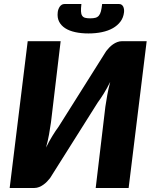

<svg xmlns="http://www.w3.org/2000/svg" viewBox="-20 -933 762 953"><path d="M28 0ZM507.5 -680Q514 -688.5 522.5 -697.2Q531 -706 541 -713Q551 -720 562.2 -724.2Q573.5 -728.5 585 -728.5H708L618.5 0H455L503 -403.5Q507 -431 512.5 -461.5Q518 -492 527 -526.5Q512 -496 495.8 -469.8Q479.5 -443.5 465 -424L228.5 -49Q222 -40.5 213.5 -31.8Q205 -23 195 -16Q185 -9 173.8 -4.5Q162.5 0 151 0H28L117.5 -728.5H281L233 -325.5Q229 -297.5 223.5 -266.2Q218 -235 208.5 -200.5Q223.5 -231.5 240 -258.2Q256.5 -285 271 -304.5ZM427.5 -842Q443.5 -842 453.8 -844.8Q464 -847.5 470.8 -855.5Q477.5 -863.5 481 -877.2Q484.5 -891 487 -913H571.5Q579 -913 584 -909.2Q589 -905.5 591.8 -899.8Q594.5 -894 595.5 -886.5Q596.5 -879 595.5 -871.5Q592.5 -845.5 578 -826Q563.5 -806.5 540.2 -793.2Q517 -780 486 -773.5Q455 -767 419 -767Q383 -767 353.2 -773.5Q323.5 -780 303.2 -793.2Q283 -806.5 273.2 -826Q263.5 -845.5 266.5 -871.5Q267 -879 269.8 -886.5Q272.5 -894 276.5 -899.8Q280.5 -905.5 286.2 -909.2Q292 -913 299.5 -913H384Q381.5 -891 382 -877.2Q382.5 -863.5 387.5 -855.5Q392.5 -847.5 402 -844.8Q411.5 -842 427.5 -842Z"/></svg>

Font: Lato Black
Style: Italic
Weight: 900
Italic angle: -7°
Designer: Lukasz Dziedzic
Foundry: tyPoland Lukasz Dziedzic
Version: Version 2.007; 2014-02-27